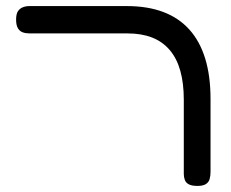

<svg xmlns="http://www.w3.org/2000/svg" viewBox="-20 -602 761 632"><path d="M630 10Q612 10 602 5Q592 0 588.5 -9.5Q585 -19 585 -29V-274Q585 -328 573.5 -369Q562 -410 538.5 -437.5Q515 -465 480.5 -478.5Q446 -492 400 -492H78Q65 -492 55 -495.5Q45 -499 39 -509Q33 -519 33 -537Q33 -556 39 -565Q45 -574 55 -578Q65 -582 77 -582H397Q466 -582 517.5 -562.5Q569 -543 603.5 -504.5Q638 -466 655.5 -409Q673 -352 673 -276V-36Q673 -23 670 -12.5Q667 -2 657.5 4Q648 10 630 10Z"/></svg>

Font: Fredoka Expanded
Style: Regular
Weight: 400
Width: 7
Designer: Ben Nathan
Foundry: Milena B. Brandão, Ben Nathan
Version: Version 2.001